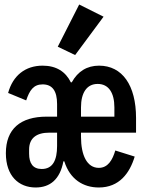

<svg xmlns="http://www.w3.org/2000/svg" viewBox="-20 -819 640 851"><path d="M439 -745 331 -799 236 -612 313 -575ZM138 12C202 12 246 -24 261 -104H265C290 -24 349 12 418 12C509 12 555 -52 577 -125L491 -152C479 -111 459 -75 418 -75C366 -75 339 -130 339 -213V-231H583V-296C583 -441 522 -528 419 -528C366 -528 325 -503 298 -454H294C271 -501 230 -528 169 -528C92 -528 37 -484 16 -407L96 -374C111 -418 128 -445 169 -445C212 -445 233 -416 233 -358V-302H187C70 -302 6 -247 6 -140C6 -39 63 12 138 12ZM165 -70C126 -70 109 -95 109 -138V-156C109 -207 142 -231 198 -231H233V-172C233 -109 214 -70 165 -70ZM413 -447C462 -447 487 -407 487 -343V-302H339V-343C339 -407 364 -447 413 -447Z"/></svg>

Font: IBM Mono SemiBold
Style: Regular
Weight: 600
Monospace: yes
Designer: Mike Abbink, Paul van der Laan, Pieter van Rosmalen
Foundry: Bold Monday
Version: Version 2.3